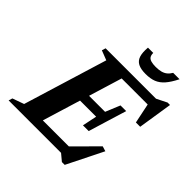

<svg xmlns="http://www.w3.org/2000/svg" viewBox="-268 -1032 1231 1231"><g transform="rotate(45 348.0 -416.5)"><path d="M232.5 -624.5 167 -650 175 -676H404L197.5 0H-28.5L-20.5 -26L58 -54ZM615 -638.5 637 -612H304L325 -676H632L702 -711H724L687.5 -477H648.5ZM492.5 38 447 0H118L139 -64.5H485L427.5 -39L606.5 -218.5L640.5 -208L518 38ZM473.5 -224H421.5L442 -323H217L236 -385.5H460.5L501.5 -484.5H553L513 -354ZM486 -818.5Q513.5 -818.5 533.2 -823.8Q553 -829 567.5 -840.8Q582 -852.5 592.5 -871H650.5Q625.5 -821 600.5 -792.5Q575.5 -764 545 -752.2Q514.5 -740.5 472.5 -740.5Q429.5 -740.5 404.2 -753.2Q379 -766 369.5 -794.5Q360 -823 364 -871H412Q411.5 -852.5 418.5 -840.8Q425.5 -829 442.2 -823.8Q459 -818.5 486 -818.5Z"/></g></svg>

Font: Newsreader 16pt 16pt
Style: Bold Italic
Weight: 700
Italic angle: -17°
Version: Version 1.003